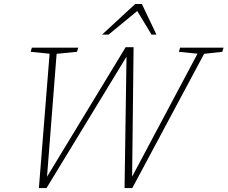

<svg xmlns="http://www.w3.org/2000/svg" viewBox="-20 -936 1136 958"><path d="M965.5 -668 872.5 -677.5 878.5 -698H1095.5L1089 -677.5L998.5 -667.5L640 2.5H601.5L611.5 -671H622L212 2.5H174L227.5 -668L133 -677.5L139 -698H370.5L364 -677.5L262.5 -667.5L213 -33.5L201.5 -32.5L607 -700.5H646.5L639 -33.5L627.5 -32.5ZM489.5 -763.5 654.5 -916H688L760.5 -763.5H736L660 -889H674.5L522 -763.5Z"/></svg>

Font: Newsreader 9pt ExtraLight
Style: Italic
Weight: 250
Italic angle: -17°
Designer: Hugues Gentile
Foundry: Production Type
Version: Version 1.003